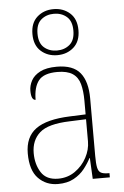

<svg xmlns="http://www.w3.org/2000/svg" viewBox="-57 -855 587 906"><g transform="rotate(-5 237.0 -402.0)"><path d="M181 10Q125 10 88 -28Q51 -66 51 -146Q51 -224 102.5 -261.5Q154 -299 264 -303L339 -306V-371Q339 -417 330 -450Q321 -483 295.5 -500Q270 -517 223 -517Q159 -517 134.5 -486Q110 -455 110 -395Q89 -395 89 -440Q89 -464 101.5 -487.5Q114 -511 143.5 -526.5Q173 -542 223 -542Q300 -542 333.5 -500.5Q367 -459 367 -379V-107Q367 -70 371 -51.5Q375 -33 386.5 -26.5Q398 -20 422 -20H427V0H346L341 -99H339Q327 -75 307 -49.5Q287 -24 256 -7Q225 10 181 10ZM184 -15Q229 -15 264 -39.5Q299 -64 319 -101.5Q339 -139 339 -178V-283L262 -280Q159 -277 119 -241.5Q79 -206 79 -145Q79 -92 103.5 -53.5Q128 -15 184 -15ZM231 -596Q185 -596 153.5 -624Q122 -652 122 -705Q122 -758 153.5 -786Q185 -814 231 -814Q277 -814 308.5 -786Q340 -758 340 -705Q340 -652 308.5 -624Q277 -596 231 -596ZM231 -618Q267 -618 291.5 -639Q316 -660 316 -705Q316 -750 291.5 -771Q267 -792 231 -792Q195 -792 170.5 -771Q146 -750 146 -705Q146 -660 170.5 -639Q195 -618 231 -618Z"/></g></svg>

Font: Noto Serif Lao SemiCondensed Thin
Style: Regular
Weight: 100
Width: 4
Designer: Monotype Design Team
Foundry: Monotype Imaging Inc.
Version: Version 2.003; ttfautohint (v1.8.4.7-5d5b)